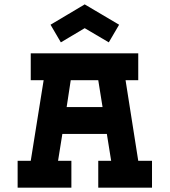

<svg xmlns="http://www.w3.org/2000/svg" viewBox="-20 -873 789 893"><path d="M62 -125H123L183 -500H123V-625H623V-500H564L623 -125H687V0H437V-125H497L477 -250H270L250 -125H312V0H62ZM457 -375 437 -500H309L290 -375ZM375 -852 534 -758 486 -676 374 -742 263 -676 215 -758 373 -852 374 -853V-852L375 -853Z"/></svg>

Font: Eyechart
Style: Regular
Weight: 400
Designer: Peter Wiegel
Foundry: Peter Wiegel
Version: Version 1.000